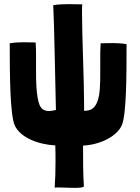

<svg xmlns="http://www.w3.org/2000/svg" viewBox="-20 -702 674 927"><path d="M466 -493C464 -469 464 -441 464 -412C464 -393 464 -373 464 -353C464 -326 464 -299 462 -274C455 -175 417 -167 386 -167C386 -176 386 -188 386 -200C386 -310 376 -530 376 -638C376 -656 376 -670 377 -681C355 -681 334 -682 312 -682C287 -682 262 -681 237 -677C242 -595 247 -275 250 -171C237 -168 226 -166 217 -166C169 -166 163 -206 156 -278C154 -306 154 -337 154 -367C154 -387 154 -407 154 -426C154 -451 154 -476 152 -497C130 -497 112 -498 94 -498C73 -498 52 -497 27 -493C27 -348 28 -150 51 -97C77 -38 165 -4 247 0C248 26 248 53 248 79C248 121 247 163 244 204C247 203 253 203 260 203C280 203 312 205 339 205C362 205 380 204 385 198C381 134 381 68 381 1C463 -3 544 -43 568 -97C591 -150 591 -344 591 -489C566 -493 545 -494 524 -494C506 -494 488 -493 466 -493Z"/></svg>

Font: HEYCLAY
Style: Regular
Weight: 400
Designer: Marcelo Magalhaes
Foundry: Marcelo Magalhães
Version: Version 1.300;hotconv 1.0.109;makeotfexe 2.5.65596